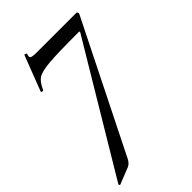

<svg xmlns="http://www.w3.org/2000/svg" viewBox="-228 -487 832 832"><g transform="rotate(-45 188.0 -71.0)"><path d="M-14 268 334 -313Q338 -320 331 -320Q201 -320 149 -315.5Q97 -311 78 -298Q59 -285 44 -251Q44 -249 40 -249Q37 -249 34 -250.5Q31 -252 32 -254L94 -415Q94 -417 97 -417Q100 -417 103.5 -415Q107 -413 106 -412Q103 -403 103 -398Q103 -391 111.5 -388.5Q120 -386 143 -386H382Q386 -386 388 -381.5Q390 -377 388 -373L92 220Q83 237 69 244L-9 275Q-11 276 -13 273Q-15 270 -14 268Z"/></g></svg>

Font: Cormorant Garamond SemiBold
Style: Italic
Weight: 600
Italic angle: -10°
Designer: Christian Thalmann (Catharsis Fonts)
Foundry: Catharsis Fonts
Version: Version 4.000